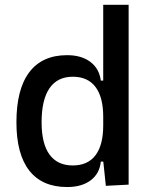

<svg xmlns="http://www.w3.org/2000/svg" viewBox="-20 -752 626 782"><path d="M253.4 9.8Q151.9 9.8 99.4 -57.1Q46.9 -124 46.9 -253.9Q46.9 -388.7 99.4 -458Q151.9 -527.3 253.4 -527.3Q311.5 -527.3 347.9 -500Q384.3 -472.7 390.6 -423.8H430.7L400.4 -276.4Q400.4 -356.4 368.9 -397.9Q337.4 -439.5 276.4 -439.5Q213.9 -439.5 181.6 -392.6Q149.4 -345.7 149.4 -253.9Q149.4 -167 181.6 -122.6Q213.9 -78.1 276.4 -78.1Q337.4 -78.1 368.9 -119.6Q400.4 -161.1 400.4 -241.2L435.5 -93.8H390.6Q385.7 -44.9 349.4 -17.6Q313 9.8 253.4 9.8ZM411.1 4.9 400.4 -96.7V-732.4H503.9V0Z"/></svg>

Font: Cascadia Mono
Style: Regular
Weight: 400
Monospace: yes
Designer: Aaron Bell
Foundry: Saja Typeworks
Version: Version 2102.003